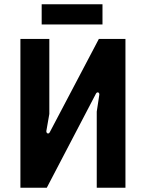

<svg xmlns="http://www.w3.org/2000/svg" viewBox="-20 -883 686 903"><path d="M76 0H200L431 -442C437 -454 449 -448 447 -437L435 -358V0H570V-700H445L214 -261C208 -250 197 -256 198 -267L212 -347V-700H76ZM176 -768H462V-863H176Z"/></svg>

Font: Finlandica SemiBold
Style: Regular
Weight: 600
Designer: Niklas Ekholm, Juho Hiilivirta, Jaakko Suomalainen
Foundry: Helsinki Type Studio
Version: Version 2.000;Glyphs 3.2 (3202)